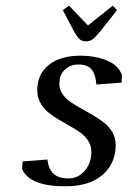

<svg xmlns="http://www.w3.org/2000/svg" viewBox="-20 -651 451 679"><path d="M58.1 -53.2 60.1 -80.1 147.9 -86.9Q150.4 -55.7 168.2 -37.8Q186 -20 221.2 -20Q256.8 -20 280 -47.4Q303.2 -74.7 303.2 -113.8Q303.2 -134.3 292.7 -151.6Q282.2 -168.9 265.4 -181.2Q248.5 -193.4 228 -204.8Q207.5 -216.3 187 -228.5Q166.5 -240.7 149.7 -254.4Q132.8 -268.1 122.3 -288.1Q111.8 -308.1 111.8 -332Q111.8 -389.2 152.8 -421.6Q193.8 -454.1 265.1 -454.1Q314.9 -454.1 356.4 -437.7Q397.9 -421.4 411.1 -386.2L410.2 -358.9L320.8 -352.1Q318.4 -386.7 304.4 -404.8Q290.5 -422.9 256.8 -422.9Q228 -422.9 209 -404.3Q189.9 -385.7 189.9 -354Q189.9 -335 200.9 -318.6Q211.9 -302.2 229.5 -290.3Q247.1 -278.3 268.3 -266.6Q289.6 -254.9 310.8 -242.4Q332 -230 349.6 -215.8Q367.2 -201.7 378.2 -181.9Q389.2 -162.1 389.2 -138.2Q389.2 -73.7 343 -33Q296.9 7.8 210.9 7.8Q84.5 7.8 58.1 -53.2ZM202.1 -615.2 224.1 -630.9 291 -561 378.9 -630.9 394 -615.2 332 -537.1Q315.9 -518.1 306.9 -511.5Q297.9 -504.9 284.2 -504.9Q270.5 -504.9 262.5 -511.5Q254.4 -518.1 243.2 -537.1Z"/></svg>

Font: Dehuti Alt
Style: Bold-Italic
Weight: 700
Version: Version 1.2